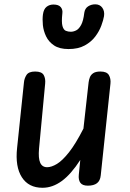

<svg xmlns="http://www.w3.org/2000/svg" viewBox="-20 -880 616 910"><path d="M181.5 10Q115.5 10 83.5 -40Q51.5 -90 61 -178.5L93.5 -489Q95 -508 105.5 -524.5Q116 -541 146.5 -541Q178 -541 187.2 -524.2Q196.5 -507.5 194 -483.5L165 -175.5Q161 -130 170.5 -108.8Q180 -87.5 203.5 -87.5Q224 -87.5 249.8 -103Q275.5 -118.5 307 -158.2Q338.5 -198 375.5 -270.5L400 -490Q401.5 -502 406 -513.8Q410.5 -525.5 422 -533.2Q433.5 -541 456 -541Q486.5 -541 496.2 -524Q506 -507 503.5 -483.5L457.5 -49Q455 -23.5 439.8 -11.8Q424.5 0 396.5 0Q371 0 361 -13.5Q351 -27 353.5 -52L360.5 -122Q317 -54.5 273 -22.2Q229 10 181.5 10ZM305 -647.5Q262 -647.5 236.5 -664.5Q211 -681.5 198.5 -707.5Q186 -733.5 183.2 -761.2Q180.5 -789 183.5 -811.5Q187 -837 200.8 -847.8Q214.5 -858.5 233 -858.5Q258 -858.5 268 -846.2Q278 -834 275.5 -816.5Q271 -775 276 -756.8Q281 -738.5 292 -734Q303 -729.5 315.5 -729.5Q328 -729.5 341 -736Q354 -742.5 364.5 -761.8Q375 -781 379.5 -819.5Q382.5 -840 397.5 -849.8Q412.5 -859.5 431.5 -859.5Q453.5 -859.5 465 -843.2Q476.5 -827 473 -803.5Q470 -785 460.2 -758.5Q450.5 -732 431.5 -706.8Q412.5 -681.5 381.5 -664.5Q350.5 -647.5 305 -647.5Z"/></svg>

Font: Edu SA Hand Medium
Style: Regular
Weight: 500
Designer: Tina and Corey Anderson, Eben Sorkin, Mirko Velimirovic
Foundry: Google for Education
Version: Version 2.000